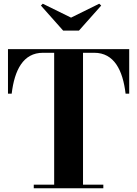

<svg xmlns="http://www.w3.org/2000/svg" viewBox="-20 -1015 739 1035"><path d="M363 -920 210.5 -995 200.5 -985 320.5 -850H405.5L525.5 -985L515 -995ZM162 -19.5V0H537V-19.5H427.5V-730.5H488C595 -730.5 642 -637 657 -510H676.5V-750H23V-510H43C58 -637 105 -730.5 211.5 -730.5H272V-19.5Z"/></svg>

Font: Bodoni* 11pt
Style: Bold
Weight: 700
Version: Version 2.3